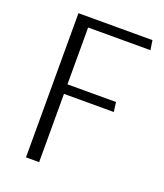

<svg xmlns="http://www.w3.org/2000/svg" viewBox="-128 -766 726 851"><g transform="rotate(20 235.5 -340.0)"><path d="M386 -367H157V-635H451L444 -680H95V0H157V-322H392Z"/></g></svg>

Font: Catamaran Light
Style: Regular
Weight: 300
Designer: Pria Ravichandran
Version: Version 2.000